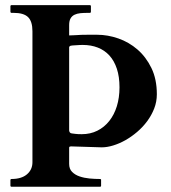

<svg xmlns="http://www.w3.org/2000/svg" viewBox="-20 -708 650 728"><path d="M19.5 -25.4Q19.5 -26.4 20.3 -27.8Q21 -29.3 23.4 -29.3Q61.5 -29.3 82.3 -47.1Q103 -64.9 103 -92.8V-589.4Q103 -627 86.4 -643.1Q69.8 -659.2 32.2 -659.2H23.4Q21 -659.2 20.3 -660.9Q19.5 -662.6 19.5 -663.6V-684.6Q19.5 -685.5 20.3 -687Q21 -688.5 23.4 -688.5H320.8Q323.2 -688.5 324 -687Q324.7 -685.5 324.7 -684.6V-663.6Q324.7 -662.6 324 -660.9Q323.2 -659.2 320.8 -659.2H312Q297.4 -659.2 284.7 -658Q272 -656.7 262.5 -652.1Q252.9 -647.5 247.6 -638.2Q242.2 -628.9 242.2 -612.8V-573.7Q256.3 -574.2 263.4 -574.5Q270.5 -574.7 276.1 -575.2Q281.7 -575.7 288.6 -575.9Q295.4 -576.2 309.6 -576.2H349.1Q388.2 -576.2 428.5 -562.3Q468.8 -548.3 501.2 -520.3Q533.7 -492.2 554.2 -450Q574.7 -407.7 574.7 -350.6Q574.7 -322.3 564.7 -296.6Q554.7 -271 538.1 -248.5Q521.5 -226.1 500 -207.8Q478.5 -189.5 455.6 -176.5Q432.6 -163.6 409.4 -156.5Q386.2 -149.4 366.7 -149.4H363.8L253.4 -152.8Q252.9 -152.8 249.5 -152.8Q246.1 -152.8 244.1 -151.9Q242.2 -150.4 242.2 -147.9V-86.4Q242.2 -67.4 253.4 -56.2Q264.6 -44.9 281.7 -39.1Q298.8 -33.2 319.6 -31.2Q340.3 -29.3 359.4 -29.3Q363.3 -29.3 363.3 -25.9V-3.9Q363.3 0 359.4 0H23.4Q21 0 20.3 -1.5Q19.5 -2.9 19.5 -3.9ZM242.2 -212.9Q242.7 -209 244.9 -205.8Q247.1 -202.6 252.4 -202.1Q256.8 -201.7 265.6 -200.4Q274.4 -199.2 290 -199.2Q322.8 -199.2 349.1 -212.4Q375.5 -225.6 394.3 -249.3Q413.1 -272.9 423.1 -305.4Q433.1 -337.9 433.1 -377Q433.1 -417 423.1 -447.3Q413.1 -477.5 394.8 -497.6Q376.5 -517.6 350.8 -527.6Q325.2 -537.6 293.9 -537.6Q287.1 -537.6 283.2 -537.4Q279.3 -537.1 275.6 -536.9Q272 -536.6 267.3 -536.4Q262.7 -536.1 254.4 -535.6Q251.5 -535.6 247.3 -534.4Q243.2 -533.2 242.2 -529.3V-227.5Z"/></svg>

Font: Cardo
Style: Bold
Weight: 700
Designer: David J. Perry
Foundry: David J. Perry
Version: Version 1.0011